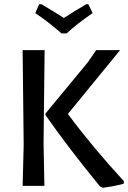

<svg xmlns="http://www.w3.org/2000/svg" viewBox="-20 -879 606 908"><path d="M398 -859 418 -817Q346 -768 295 -721H271Q211 -774 147 -817L165 -859H176Q239 -822 282 -794Q336 -829 388 -859ZM548 -642 301 -340Q417 -184 566 -22L565 -10Q521 2 466 9L453 3Q301 -183 195 -335V-342L395 -584L435 -642ZM191 -642 186 -202 190 0H87L92 -193L87 -642Z"/></svg>

Font: Alegreya Sans Medium
Style: Regular
Weight: 500
Designer: Juan Pablo del Peral
Foundry: Huerta Tipografica
Version: Version 2.007